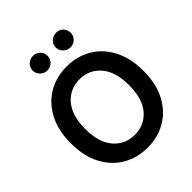

<svg xmlns="http://www.w3.org/2000/svg" viewBox="-257 -1091 1250 1250"><g transform="rotate(-45 368.5 -465.5)"><path d="M369.1 9.8Q273.4 9.8 197.8 -34.7Q122.1 -79.1 78.4 -162.6Q34.7 -246.1 34.7 -363.3Q34.7 -481 78.4 -564.7Q122.1 -648.4 197.8 -692.9Q273.4 -737.3 369.1 -737.3Q464.4 -737.3 539.8 -692.9Q615.2 -648.4 659.2 -564.7Q703.1 -481 703.1 -363.3Q703.1 -245.6 659.2 -162.1Q615.2 -78.6 539.8 -34.4Q464.4 9.8 369.1 9.8ZM369.1 -108.4Q458 -108.4 514.4 -173.8Q570.8 -239.3 570.8 -363.3Q570.8 -487.8 514.4 -553.5Q458 -619.1 369.1 -619.1Q280.3 -619.1 223.6 -553.5Q167 -487.8 167 -363.3Q167 -239.3 223.6 -173.8Q280.3 -108.4 369.1 -108.4ZM262.7 -807.6Q234.9 -807.1 214.4 -827.1Q193.8 -847.2 193.8 -874Q193.8 -902.8 214.4 -922.1Q234.9 -941.4 262.7 -941.4Q291.5 -941.4 311 -922.1Q330.6 -902.8 330.6 -874Q330.6 -847.2 311 -827.1Q291.5 -807.1 262.7 -807.6ZM475.6 -807.6Q447.8 -807.1 427.2 -827.1Q406.7 -847.2 406.7 -874Q406.7 -902.8 427.2 -922.1Q447.8 -941.4 475.6 -941.4Q504.4 -941.4 523.9 -922.1Q543.5 -902.8 543.5 -874Q543.5 -847.2 523.9 -827.1Q504.4 -807.1 475.6 -807.6Z"/></g></svg>

Font: Inter Tight SemiBold
Style: Regular
Weight: 600
Designer: Rasmus Andersson
Foundry: rsms
Version: Version 3.004; ttfautohint (v1.8.4.7-5d5b)